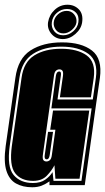

<svg xmlns="http://www.w3.org/2000/svg" viewBox="-30 -781 444 811"><path d="M106 10Q66 10 37.5 -6Q9 -22 -3 -60Q-15 -98 -6 -164L35 -452Q46 -534 99 -568Q152 -602 232 -602Q314 -602 358.5 -567.5Q403 -533 392 -452L376 -342L328 1H179V-15Q164 -4 146.5 3Q129 10 106 10ZM109 -8Q141 -8 161 -22Q181 -36 192 -54L196 -17H314L357 -323H187L206 -461Q209 -479 220 -479Q230 -479 227 -461L213 -361H362L375 -452Q385 -523 343.5 -553.5Q302 -584 229 -584Q157 -584 109.5 -553.5Q62 -523 52 -452L11 -164Q-1 -76 27.5 -42Q56 -8 109 -8ZM110 -17Q59 -17 34 -49.5Q9 -82 20 -164L61 -452Q70 -519 115 -547Q160 -575 228 -575Q297 -575 336 -547Q375 -519 366 -452L354 -370H223L236 -461Q238 -477 233.5 -482.5Q229 -488 221 -488Q213 -488 206.5 -482.5Q200 -477 198 -461L151 -126Q149 -110 153.5 -104.5Q158 -99 166 -99Q174 -99 180.5 -104.5Q187 -110 189 -126L204 -233H182L194 -314H347L306 -26H204L200 -83Q189 -61 168 -39Q147 -17 110 -17ZM168 -108Q156 -108 159 -126L173 -224H194L180 -126Q177 -108 168 -108ZM235 -616Q206 -616 187.5 -637.5Q169 -659 173 -687Q178 -718 201 -739.5Q224 -761 255 -761Q284 -761 303 -741.5Q322 -722 317 -687Q313 -659 288.5 -637.5Q264 -616 235 -616ZM237 -632Q260 -632 279 -648.5Q298 -665 301 -687Q305 -713 290.5 -728Q276 -743 253 -743Q229 -743 210.5 -727Q192 -711 189 -687Q186 -665 199.5 -648.5Q213 -632 237 -632ZM238 -640Q217 -640 206 -655Q195 -670 197 -687Q199 -706 215 -720.5Q231 -735 252 -735Q271 -735 283 -720.5Q295 -706 293 -687Q291 -670 274 -655Q257 -640 238 -640Z"/></svg>

Font: Alumni Sans Collegiate One
Style: Italic
Weight: 400
Italic angle: -8°
Designer: Robert E. Leuschke
Foundry: Robert E. Leuschke
Version: Version 1.100